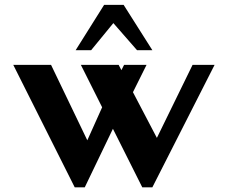

<svg xmlns="http://www.w3.org/2000/svg" viewBox="-20 -778 960 809"><path d="M579.5 11.4 320.7 -504.7H479.9L666.6 -148.2L621.7 -157.4L791.4 -504.7H884.2L621.9 11.4ZM294.9 11.4 35.9 -504.7H195.1L366.6 -147.9L334.7 -157.4L449.5 -413.1L495.9 -318.7L337.1 11.4ZM516.1 -341.1 448.2 -396.1 502.8 -504.7H597.5ZM298.8 -566.6 418.7 -757.5H500.9L621.9 -566.6H557.3L457.6 -680.7L364.1 -566.6Z"/></svg>

Font: Russolo 10pt ExtraLight
Style: Regular
Weight: 200
Designer: Micah Stupak-Hahn
Version: Version 1.000